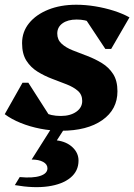

<svg xmlns="http://www.w3.org/2000/svg" viewBox="-37 -531 561 802"><path d="M218.6 15.2Q175.4 15.2 131.4 6.6Q87.4 -2 49 -17.6Q10.6 -33.2 -17.2 -54L57 -185.4H81.4L173.2 -42L101.8 -43.8V-109.2Q117.4 -78.2 146.2 -62.4Q175 -46.6 216.8 -46.6Q256.4 -46.6 281.4 -64Q306.4 -81.4 306.4 -109.4Q306.4 -135.6 288.4 -151.4Q270.4 -167.2 241.6 -178.5Q212.8 -189.8 180.8 -201.8Q148.8 -213.8 120 -231.6Q91.2 -249.4 73.2 -277.7Q55.2 -306 55.2 -350.8Q55.2 -398 84.3 -434Q113.4 -470 164.5 -490.6Q215.6 -511.2 281.4 -511.2Q320 -511.2 360.5 -504.6Q401 -498 438.3 -486.1Q475.6 -474.2 503.8 -458.4L427.4 -326.6H403L311.4 -464.8L385 -463V-399.6Q373 -423 346.2 -436.2Q319.4 -449.4 283 -449.4Q246.2 -449.4 224.2 -433.6Q202.2 -417.8 202.2 -391Q202.2 -365.2 220.2 -348.6Q238.2 -332 267.1 -320.6Q296 -309.2 327.9 -297.1Q359.8 -285 388.7 -267.4Q417.6 -249.8 435.6 -221.8Q453.6 -193.8 453.6 -149.6Q453.6 -73.6 390.3 -29.2Q327 15.2 218.6 15.2ZM25 242.2 45.4 208.6Q99.6 213.8 130.4 203.9Q161.2 194 161.2 172Q161.2 155.2 143.2 145.3Q125.2 135.4 95.2 135.4L186.2 -8.4H241.6L200.4 55.4Q241 60.6 266 84.2Q291 107.8 291 139.8Q291 183.4 257.4 211.2Q223.8 239 164 247.5Q104.2 256 25 242.2Z"/></svg>

Font: Platypi Light
Style: Italic
Weight: 300
Italic angle: -13°
Designer: David Sargent
Foundry: Bolt Cutter Type
Version: Version 1.200